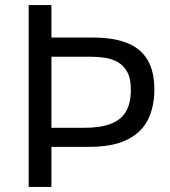

<svg xmlns="http://www.w3.org/2000/svg" viewBox="-20 -733 667 753"><path d="M92.4 0Q92.4 -59.5 92.4 -114.6Q92.4 -169.7 92.4 -235.6V-475Q92.4 -541.7 92.4 -597.5Q92.4 -653.4 92.4 -713H181.7Q181.7 -653.4 181.7 -597.5Q181.7 -541.7 181.7 -475V-235.6Q181.7 -169.7 181.7 -114.6Q181.7 -59.5 181.7 0ZM325.6 -156.9Q300.7 -156.9 272.2 -156.9Q243.7 -156.9 216.8 -156.9Q189.9 -156.9 170.2 -156.9V-231.7H308.4Q372.5 -231.7 413.3 -246.9Q454.1 -262.1 473.7 -295Q493.2 -327.9 493.2 -381Q493.2 -425.2 478.8 -451.1Q464.3 -477 441.2 -489.8Q418.1 -502.5 391 -506.5Q363.9 -510.5 338.5 -510.5H170.2V-585.7Q201.8 -585.7 245.4 -585.7Q288.9 -585.7 344.7 -585.7Q425.9 -585.7 479.2 -564.2Q532.6 -542.7 559 -497.6Q585.4 -452.5 585.4 -381.6Q585.4 -316.4 561.3 -265.7Q537.1 -214.9 480.4 -185.9Q423.6 -156.9 325.6 -156.9Z"/></svg>

Font: Commissioner Thin
Style: Regular
Weight: 100
Designer: Kostas Bartsokas
Foundry: Kostas Bartsokas
Version: Version 1.001;gftools[0.9.23]